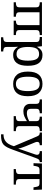

<svg xmlns="http://www.w3.org/2000/svg" viewBox="1388 -1974 826 3641"><g transform="rotate(90 1800.5 -153.0)"><path d="M23 0V-42H36Q69 -42 93.5 -53.5Q118 -65 118 -109V-426Q118 -470 93.5 -482Q69 -494 36 -494H23V-536H645V-494H632Q599 -494 574.5 -482.5Q550 -471 550 -427V-109Q550 -65 574.5 -53.5Q599 -42 632 -42H645V0H371V-42H374Q407 -42 431.5 -53.5Q456 -65 456 -109V-490H212V-109Q212 -65 236.5 -53.5Q261 -42 294 -42H297V0Z M686 240V198H694Q728 198 752 185.5Q776 173 776 126V-426Q776 -470 751.5 -482Q727 -494 694 -494H681V-536H856L866 -446H870Q893 -492 929 -519Q965 -546 1023 -546Q1122 -546 1174.5 -479.5Q1227 -413 1227 -269Q1227 -124 1174.5 -57Q1122 10 1023 10Q965 10 928.5 -14.5Q892 -39 870 -78H866Q868 -49 869 -16.5Q870 16 870 35V131Q870 175 894.5 186.5Q919 198 952 198H955V240ZM1007 -54Q1073 -54 1101.5 -109.5Q1130 -165 1130 -270Q1130 -377 1101.5 -429.5Q1073 -482 1006 -482Q928 -482 899 -429.5Q870 -377 870 -269Q870 -165 899 -109.5Q928 -54 1007 -54Z M1569 10Q1461 10 1399 -59Q1337 -128 1337 -269Q1337 -409 1396.5 -477.5Q1456 -546 1572 -546Q1680 -546 1742 -477.5Q1804 -409 1804 -269Q1804 -128 1744.5 -59Q1685 10 1569 10ZM1571 -42Q1646 -42 1676.5 -99.5Q1707 -157 1707 -269Q1707 -381 1676 -437Q1645 -493 1570 -493Q1495 -493 1464.5 -437Q1434 -381 1434 -269Q1434 -157 1465 -99.5Q1496 -42 1571 -42Z M2182 0V-42H2195Q2228 -42 2252.5 -53.5Q2277 -65 2277 -109V-251Q2229 -221 2187 -202.5Q2145 -184 2088 -184Q2021 -184 1985 -219Q1949 -254 1949 -312V-426Q1949 -470 1924.5 -482Q1900 -494 1867 -494H1864V-536H2128V-494H2125Q2092 -494 2067.5 -482.5Q2043 -471 2043 -427V-322Q2043 -250 2123 -250Q2161 -250 2195.5 -260.5Q2230 -271 2277 -294V-426Q2277 -470 2252.5 -482Q2228 -494 2195 -494H2192V-536H2466V-494H2453Q2420 -494 2395.5 -482.5Q2371 -471 2371 -427V-109Q2371 -65 2395.5 -53.5Q2420 -42 2453 -42H2466V0Z M2527 193Q2595 193 2638.5 167Q2682 141 2709 96.5Q2736 52 2752 -4L2567 -441Q2554 -472 2539.5 -483Q2525 -494 2496 -494H2493V-536H2733V-494H2730Q2670 -494 2670 -446Q2670 -429 2678 -409L2751 -231Q2761 -208 2770.5 -180.5Q2780 -153 2788 -128Q2796 -103 2799 -86Q2806 -115 2817.5 -146Q2829 -177 2839 -207L2906 -402Q2915 -426 2915 -445Q2915 -494 2849 -494H2846V-536H3054V-494H3051Q3022 -494 3007 -479Q2992 -464 2975 -416L2823 4Q2797 77 2773 123Q2749 169 2719.5 194.5Q2690 220 2646 230Q2602 240 2536 240H2527Z M3186 0V-42H3199Q3232 -42 3256.5 -53.5Q3281 -65 3281 -109V-490H3198Q3164 -490 3150 -473Q3136 -456 3128 -409L3123 -376H3074L3080 -536H3575L3581 -376H3532L3527 -409Q3520 -456 3506 -473Q3492 -490 3457 -490H3375V-109Q3375 -65 3399.5 -53.5Q3424 -42 3457 -42H3480V0Z"/></g></svg>

Font: NotoSerif-Regular
Style: Regular
Weight: 400
Designer: Monotype Design Team
Foundry: Monotype Imaging Inc.
Version: Version 2.007; ttfautohint (v1.8) -l 8 -r 50 -G 200 -x 14 -D